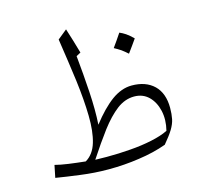

<svg xmlns="http://www.w3.org/2000/svg" viewBox="-105 -827 990 949"><g transform="rotate(-15 390.0 -352.5)"><path d="M553.3 -362.4C518.6 -362.4 484.3 -350 450.5 -325.7C416.7 -301 381.4 -264.8 344.8 -217.6C348.1 -267.1 347.6 -323.3 343.8 -385.7C340 -448.1 334.8 -510.5 328.6 -572.9L351.4 -585.2C339.5 -628.1 326.2 -671 312.4 -714.3L264.3 -675.2C276.2 -596.7 286.7 -523.8 295.7 -455.7C304.3 -387.6 309 -327.1 310 -273.3C311 -219.5 306.2 -174.3 295.2 -137.6C284.3 -101 264.8 -74.3 237.6 -58.6C206.7 -61.9 178.1 -65.2 151.4 -69C124.3 -72.9 101.9 -77.1 83.8 -81.9L71 -19C106.7 -12.9 148.1 -7.1 194.8 -1C241 5.2 288.6 8.6 337.6 8.6C391.4 8.6 443.8 4.8 494.8 -2.9C545.7 -10 592.9 -21.4 636.2 -37.1C657.1 -61.9 672.9 -82.9 683.3 -100C693.3 -116.7 700.5 -133.3 703.8 -149.5C707.1 -165.7 709 -184.8 709 -206.7C709 -256.2 695.2 -294.8 667.6 -321.9C639.5 -349 601.4 -362.4 553.3 -362.4ZM551 -306.7C580.5 -306.7 605.2 -297.1 624.8 -278.1C644.3 -259 657.6 -233.8 664.8 -202.9C671.9 -171.4 671 -137.6 661.9 -101.4C638.1 -89.5 609 -80.5 575.2 -73.3C541.4 -66.2 504.8 -61 465.2 -58.1C425.7 -54.8 385.2 -53.3 344.3 -53.3C334.3 -53.3 324.8 -53.3 314.8 -53.8C304.8 -53.8 295.2 -53.8 285.2 -54.3C317.6 -103.8 348.1 -147.6 376.7 -185.7C405.2 -223.3 433.8 -253.3 461.9 -274.8C490 -296.2 520 -306.7 551 -306.7ZM562.4 -630.5C554.3 -618.6 546.7 -607.6 539.5 -596.7C531.9 -585.7 524.3 -574.8 516.2 -563.8C527.6 -557.6 539 -551 550.5 -543.3C561.4 -535.2 571.9 -526.7 581.9 -517.6C590 -528.6 598.1 -540 606.2 -551C613.8 -561.9 621.4 -572.4 629 -583.3C616.2 -596.2 604.3 -606.2 593.3 -613.8C582.4 -621 571.9 -626.7 562.4 -630.5Z"/></g></svg>

Font: Pinar Light
Style: Regular
Weight: 300
Designer: Amin Abedi
Version: Version 2.00;September 9, 2021;FontCreator 13.0.0.2683 64-bi